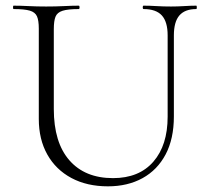

<svg xmlns="http://www.w3.org/2000/svg" viewBox="-20 -645 737 678"><path d="M572 -520Q572 -568 551.5 -590.5Q531 -613 487 -613Q484 -613 484 -619Q484 -625 487 -625Q509 -625 532.5 -623.5Q556 -622 584 -622Q607 -622 630.5 -623.5Q654 -625 673 -625Q675 -625 675 -619Q675 -613 673 -613Q633 -613 613.5 -590.5Q594 -568 594 -520V-234Q594 -155 565 -100Q536 -45 483.5 -16Q431 13 361 13Q287 13 232 -16.5Q177 -46 147 -99.5Q117 -153 117 -225V-544Q117 -573 110.5 -587.5Q104 -602 85 -607.5Q66 -613 28 -613Q26 -613 26 -619Q26 -625 28 -625Q52 -625 81 -623.5Q110 -622 143 -622Q177 -622 206.5 -623.5Q236 -625 258 -625Q261 -625 261 -619Q261 -613 258 -613Q220 -613 201 -607Q182 -601 176 -586Q170 -571 170 -542V-260Q170 -142 225 -79Q280 -16 379 -16Q471 -16 521.5 -74Q572 -132 572 -233Z"/></svg>

Font: Cormorant Garamond Light
Style: Regular
Weight: 300
Designer: Christian Thalmann (Catharsis Fonts)
Foundry: Catharsis Fonts
Version: Version 4.001